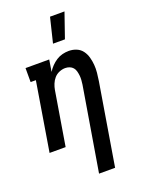

<svg xmlns="http://www.w3.org/2000/svg" viewBox="-177 -838 853 1135"><g transform="rotate(-20 250.0 -270.5)"><path d="M242 215 330 -313Q332 -327 333 -341.5Q334 -356 332.5 -369.5Q331 -383 327.5 -396.5Q324 -410 315.5 -420Q307 -430 294 -435Q281 -440 267 -440Q248 -440 229 -432Q210 -424 197 -409Q184 -394 176.5 -375.5Q169 -357 166 -339L110 0H9L80 -432H47V-520H196L184 -446Q195 -464 210 -479.5Q225 -495 243 -506.5Q261 -518 281 -523Q301 -528 321 -528Q347 -528 369.5 -518.5Q392 -509 406 -490Q420 -471 426.5 -447.5Q433 -424 435 -399.5Q437 -375 434.5 -349.5Q432 -324 428 -299L343 215ZM249 -600 287 -756H378L324 -600Z"/></g></svg>

Font: Iosevka Curly Slab Semibold
Style: Italic
Weight: 600
Italic angle: -9°
Monospace: yes
Designer: Belleve Invis
Foundry: Belleve Invis
Version: Version 22.1.2; ttfautohint (v1.8.4)